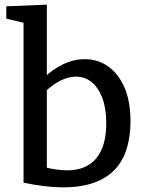

<svg xmlns="http://www.w3.org/2000/svg" viewBox="-20 -794 622 824"><path d="M250 10Q213 10 171 5Q129 0 81 -10V-720L99 -692L7 -714V-767L181 -774V-445L168 -460Q208 -498 252.5 -519Q297 -540 343 -540Q400 -540 444 -509Q488 -478 514 -419Q540 -360 540 -273Q540 -209 524 -156.5Q508 -104 473.5 -67Q439 -30 383.5 -10Q328 10 250 10ZM268 -63Q351 -63 393.5 -115Q436 -167 436 -265Q436 -328 419.5 -372.5Q403 -417 374 -441Q345 -465 306 -465Q274 -465 239.5 -448Q205 -431 169 -396L181 -430V-51L168 -77Q225 -63 268 -63Z"/></svg>

Font: Bitter Thin Medium
Style: Regular
Weight: 500
Version: Version 3.021